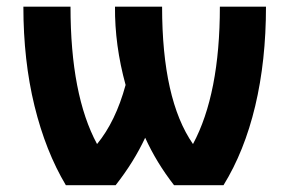

<svg xmlns="http://www.w3.org/2000/svg" viewBox="-20 -543 849 565"><path d="M265.6 -119.1Q320.3 -185.5 349.6 -293Q317.4 -410.2 318.4 -523.4H457Q457 -250 547.9 -119.1Q627 -266.6 627 -523.4H762.7Q762.7 -364.3 731 -231Q699.2 -97.7 637.7 2H492.2Q440.4 -64.5 407.2 -137.7Q374 -66.4 320.3 2H173.8Q114.3 -97.7 81.5 -231.4Q48.8 -365.2 48.8 -523.4H187.5Q187.5 -263.7 265.6 -119.1Z"/></svg>

Font: Nasu
Style: Bold
Weight: 700
Designer: Ryoko NISHIZUKA (kana &amp; ideographs); Paul D. Hunt (Latin, Greek &amp; Cyrillic); Wenlong ZHANG (bopomofo); Sandoll C
Version: Version 2014.1215